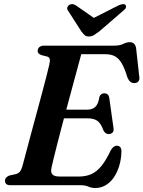

<svg xmlns="http://www.w3.org/2000/svg" viewBox="-20 -929 719 963"><path d="M247.5 -379H419Q442 -379 457.5 -392.5Q473 -406 479 -444.5Q483 -453 488.8 -457Q494.5 -461 502.5 -461Q514 -461 520.2 -455Q526.5 -449 528 -438.5L549 -289Q552 -272.5 545 -264.8Q538 -257 526 -256.5Q516.5 -256.5 510 -261.2Q503.5 -266 499 -274.5Q486.5 -309.5 469 -322.5Q451.5 -335.5 419 -335.5H234.5ZM385 0H33.5Q17 0 11 -6.5Q5 -13 5 -22.5Q5 -32 11.5 -38.8Q18 -45.5 28 -49L58.5 -55.5Q71.5 -59 78.8 -67Q86 -75 91.5 -92.5Q95 -105.5 103 -135.2Q111 -165 121.8 -205.8Q132.5 -246.5 145.2 -293.2Q158 -340 170.8 -387.5Q183.5 -435 195 -478Q206.5 -521 215 -554.5Q223.5 -588 227.5 -606Q232 -624.5 229 -633.8Q226 -643 216 -645.5L188 -652.5Q180.5 -655 174.8 -660Q169 -665 169 -674Q169 -685.5 177.5 -692.8Q186 -700 202 -700H552Q580.5 -700 598 -708.8Q615.5 -717.5 631 -717.5Q657 -717.5 662.5 -688.5L678.5 -545Q681 -530.5 675.2 -522.2Q669.5 -514 658 -512.5Q644.5 -511 635 -517.8Q625.5 -524.5 618 -543.5Q604.5 -588.5 589.5 -613Q574.5 -637.5 555.5 -647.2Q536.5 -657 510.5 -657H387.5Q381.5 -634 371 -596Q360.5 -558 347.8 -510.2Q335 -462.5 321 -410.8Q307 -359 293.5 -308.2Q280 -257.5 268.8 -213Q257.5 -168.5 249.5 -136Q241.5 -103.5 238.5 -89Q235 -74 237.8 -63.8Q240.5 -53.5 250.8 -48.5Q261 -43.5 279.5 -43.5H374.5Q410.5 -43.5 437.8 -55.5Q465 -67.5 488.2 -96Q511.5 -124.5 534.5 -173Q548 -198 566 -198Q589.5 -198 589 -168Q588 -129 577.5 -95.5Q567 -62 549.8 -37.5Q532.5 -13 509 0.5Q485.5 14 458 14Q439.5 14 423.5 7Q407.5 0 385 0ZM475.5 -822 360.5 -902Q342.5 -914 327 -904Q320.5 -900 317.8 -892.2Q315 -884.5 321 -876L388 -771.5Q396.5 -760.5 404 -753.2Q411.5 -746 426 -746Q440.5 -746 451.8 -753.2Q463 -760.5 478 -771.5L599 -876Q610 -884.5 611.8 -892.2Q613.5 -900 609.5 -904Q605 -909 596 -908.2Q587 -907.5 574.5 -902L416.5 -822Z"/></svg>

Font: Fraunces SemiBold
Style: Italic
Weight: 600
Italic angle: -16°
Version: Version 1.000;[b76b70a41]